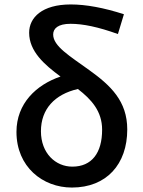

<svg xmlns="http://www.w3.org/2000/svg" viewBox="-20 -830 643 863"><path d="M510 -677 537 -766C447 -795 367 -810 298 -810C169 -810 111 -751 111 -683C111 -599 180 -539 252 -486C143 -449 54 -365 54 -237C54 -80 172 13 303 13C459 13 552 -92 552 -248C552 -376 477 -446 381 -515C294 -578 219 -622 219 -675C219 -702 241 -723 297 -723C353 -723 421 -709 510 -677ZM305 -81C230 -81 164 -141 164 -240C164 -340 226 -406 330 -430C391 -383 439 -330 439 -247C439 -143 393 -81 305 -81Z"/></svg>

Font: Spoqa Han Sans Neo Medium
Style: Regular
Weight: 500
Designer: [Spoqa Han Sans Neo] Dong-huui Kim ___ Younghwa Kang ___ Yujin Lee ___ [Noto Sans] Ryoko NISHIZUKA ____ (kana & ideograp
Foundry: Spoqa (http://www.spoqa-han-sans.com)
Version: Version 1.100;hotconv 1.0.109;makeotfexe 2.5.65596